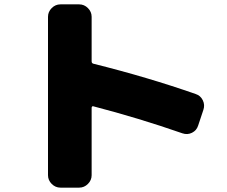

<svg xmlns="http://www.w3.org/2000/svg" viewBox="-20 -800 1040 880"><path d="M877 -369Q899 -362 909.5 -340.5Q920 -319 912 -296L888 -224Q881 -202 860 -191.5Q839 -181 816 -189Q615 -259 407 -313Q404 -314 402 -311.5Q400 -309 400 -306V3Q400 26 383 43Q366 60 343 60H257Q234 60 217 43Q200 26 200 3V-723Q200 -746 217 -763Q234 -780 257 -780H343Q366 -780 383 -763Q400 -746 400 -723V-519Q400 -510 408 -508Q657 -446 877 -369Z"/></svg>

Font: Rounded Mplus 1c Black
Style: Regular
Weight: 900
Version: Version 1.059.20150529